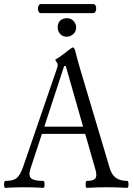

<svg xmlns="http://www.w3.org/2000/svg" viewBox="-22 -908 651 931"><path d="M175.8 -844.2Q167.5 -844.2 163.8 -855.2Q160.2 -866.2 163.8 -877.2Q167.5 -888.2 175.8 -888.2H431.2Q436.5 -888.2 439.9 -883.5Q443.4 -878.9 444.1 -872.6Q444.8 -866.2 443.8 -859.9Q442.9 -853.5 439 -848.9Q435.1 -844.2 429.2 -844.2ZM301.8 -730Q281.2 -730 269.5 -743.4Q257.8 -756.8 257.8 -774.9Q257.8 -797.4 270.5 -808.6Q283.2 -819.8 301.8 -819.8Q322.3 -819.8 334.7 -806.2Q347.2 -792.5 347.2 -774.9Q347.2 -755.4 333.3 -742.7Q319.3 -730 301.8 -730ZM3.9 2.9Q-2.4 2.9 -2.2 -13.9Q-2 -30.8 3.9 -30.8Q42.5 -30.8 59.1 -44.7Q75.7 -58.6 89.8 -98.1L255.9 -581.1Q257.8 -588.9 257.8 -595.2Q257.8 -599.6 252 -607.4Q246.1 -615.2 246.1 -618.2Q246.1 -619.6 264.2 -629.9Q293.5 -650.4 304.2 -660.2Q328.6 -678.2 330.1 -678.2Q339.4 -678.2 344.2 -655.8Q350.1 -631.3 366.2 -575.2L511.2 -88.9Q521 -58.6 541.5 -44.7Q562 -30.8 595.2 -30.8Q601.1 -30.8 601.1 -13.9Q601.1 2.9 595.2 2.9Q546.9 0 497.1 0Q448.7 0 398.9 2.9Q393.1 2.9 393.3 -13.9Q393.6 -30.8 398.9 -30.8Q432.1 -30.8 440.9 -43.7Q449.7 -56.6 439.9 -88.9L391.1 -258.8H181.2L125 -87.9Q115.2 -55.7 129.2 -43.2Q143.1 -30.8 188 -30.8Q194.3 -30.8 194.1 -13.9Q193.8 2.9 188 2.9Q141.6 0 96.2 0Q49.8 0 3.9 2.9ZM192.9 -293.9H380.9L296.9 -587.9H289.1Z"/></svg>

Font: Junicode SmCond Light
Style: Regular
Weight: 300
Width: 4
Designer: Peter S. Baker
Version: Version 2.206